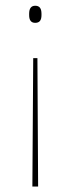

<svg xmlns="http://www.w3.org/2000/svg" viewBox="-20 -512 252 685"><path d="M116 153.5 113.5 -304.5H98.5L95.5 153.5ZM105.5 -491.5Q95 -491.5 89.5 -484.5Q84 -477.5 84 -463V-458Q84 -444 89.5 -437.2Q95 -430.5 105.5 -430.5Q117 -430.5 122.5 -437.2Q128 -444 128 -458V-463Q128 -477.5 122.5 -484.5Q117 -491.5 105.5 -491.5Z"/></svg>

Font: Anek Malayalam Thin
Style: Regular
Weight: 250
Version: Version 1.003